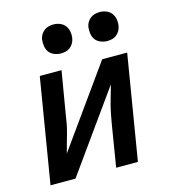

<svg xmlns="http://www.w3.org/2000/svg" viewBox="-110 -831 821 921"><g transform="rotate(-15 300.0 -371.0)"><path d="M27 0 113 -520H221L186 -312Q183 -289 178.5 -265.5Q174 -242 167.5 -219Q161 -196 154.5 -173Q148 -150 142 -127L423 -520H547L461 0H353L387 -208Q391 -231 395.5 -254.5Q400 -278 406 -301Q412 -324 419 -347Q426 -370 432 -393L151 0ZM470 -598Q453 -598 437 -604.5Q421 -611 411.5 -623.5Q402 -636 399.5 -653Q397 -670 399 -687Q401 -699 407.5 -710Q414 -721 424 -728.5Q434 -736 446 -739Q458 -742 470 -742Q487 -742 502.5 -735.5Q518 -729 527.5 -716.5Q537 -704 540 -687Q543 -670 540 -653Q538 -641 531.5 -630Q525 -619 515.5 -611.5Q506 -604 494 -601Q482 -598 470 -598ZM240 -598Q223 -598 207 -604.5Q191 -611 181.5 -623.5Q172 -636 169.5 -653Q167 -670 169 -687Q171 -699 177.5 -710Q184 -721 194 -728.5Q204 -736 216 -739Q228 -742 240 -742Q257 -742 272.5 -735.5Q288 -729 297.5 -716.5Q307 -704 310 -687Q313 -670 310 -653Q308 -641 301.5 -630Q295 -619 285.5 -611.5Q276 -604 264 -601Q252 -598 240 -598Z"/></g></svg>

Font: Iosevka SmBd Ex Obl
Style: Regular
Weight: 600
Width: 7
Italic angle: -9°
Monospace: yes
Designer: Belleve Invis
Foundry: Belleve Invis
Version: Version 32.5.0; ttfautohint (v1.8.4)